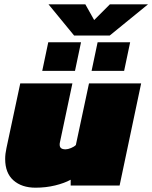

<svg xmlns="http://www.w3.org/2000/svg" viewBox="-20 -861 707 891"><path d="M324 -696 205 -841H376L417 -768L490 -841H667L489 -696ZM176 -532 204 -665H356L328 -532ZM405 -532 433 -665H584L556 -532ZM145 10Q81 10 42.5 -24Q4 -58 4 -123Q4 -147 10 -174L74 -474H316L258 -200Q257 -197 257 -194Q257 -191 257 -189Q257 -168 284 -168Q295 -168 309.5 -174Q324 -180 332 -188L393 -474H635L535 0H308V-27Q279 -11 236 -0.5Q193 10 145 10Z"/></svg>

Font: Kanit Black
Style: Italic
Weight: 900
Italic angle: -12°
Designer: Katatrad Team
Foundry: CadsonDemak
Version: Version 2.000; ttfautohint (v1.8.3)